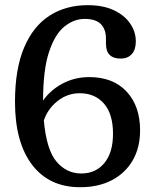

<svg xmlns="http://www.w3.org/2000/svg" viewBox="-20 -732 611 762"><path d="M328 -711.5Q388.5 -711.5 431 -691.8Q473.5 -672 496.2 -639.2Q519 -606.5 519 -567.5Q519 -535 503 -517.2Q487 -499.5 459 -499.5Q400.5 -499.5 400.5 -558.5V-579Q400.5 -616 380 -636.5Q359.5 -657 316 -657Q273.5 -657 235.8 -626.8Q198 -596.5 174.5 -525.5Q151 -454.5 151 -333Q180 -374.5 228 -400.2Q276 -426 334.5 -426Q429 -426 482.5 -368.5Q536 -311 536 -214.5Q536 -146 506.5 -95.2Q477 -44.5 423.8 -16.8Q370.5 11 298 11Q175 11 107.2 -78.2Q39.5 -167.5 39.5 -328Q39.5 -457.5 75.5 -542.8Q111.5 -628 176.5 -669.8Q241.5 -711.5 328 -711.5ZM296.5 -362Q247.5 -362 208.2 -330.8Q169 -299.5 154 -254Q164.5 -137 204.5 -90.2Q244.5 -43.5 302.5 -43.5Q360 -43.5 394.2 -85Q428.5 -126.5 428.5 -201Q428.5 -280 392.5 -321Q356.5 -362 296.5 -362Z"/></svg>

Font: Fraunces 72pt SuperSoft
Style: Regular
Weight: 400
Version: Version 1.000;[b76b70a41]